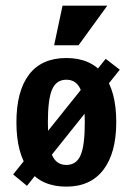

<svg xmlns="http://www.w3.org/2000/svg" viewBox="-20 -659 478 691"><path d="M411.1 -408.2 77.1 9.8 27.3 -31.2 360.4 -447.3ZM218.8 12.7Q129.9 12.7 84.5 -46.9Q39.1 -106.4 39.1 -218.8Q39.1 -331.1 84.5 -390.6Q129.9 -450.2 218.8 -450.2Q307.6 -450.2 353 -390.6Q398.4 -331.1 398.4 -219.7Q398.4 -108.4 352.1 -47.9Q305.7 12.7 218.8 12.7ZM218.8 -65.4Q254.9 -65.4 270 -100.1Q285.2 -134.8 285.2 -218.3Q285.2 -301.8 270 -336.9Q254.9 -372.1 218.8 -372.1Q182.6 -372.1 167.5 -336.9Q152.3 -301.8 152.3 -218.8Q152.3 -135.7 167.5 -100.6Q182.6 -65.4 218.8 -65.4ZM366.2 -638.7 262.7 -496.1H174.8L205.1 -638.7Z"/></svg>

Font: Sudo Variable
Style: Regular
Weight: 400
Monospace: yes
Designer: Jens Kutilek
Foundry: Jens Kutilek
Version: Version 0.040